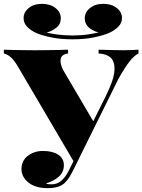

<svg xmlns="http://www.w3.org/2000/svg" viewBox="-35 -967 742 1001"><path d="M687 -708V-688Q664 -677 639.5 -645.5Q615 -614 582 -555L374 -135L348 -127L56 -624Q38 -654 20 -669.5Q2 -685 -15 -688V-708Q-1 -707 29 -706.5Q59 -706 92 -705.5Q125 -705 147 -705Q171 -705 206 -705.5Q241 -706 273 -706.5Q305 -707 320 -708V-688Q305 -687 293.5 -679Q282 -671 280.5 -653Q279 -635 293 -604L457 -325L394 -220L516 -465Q558 -549 561.5 -597Q565 -645 542 -666Q519 -687 479 -688V-708Q517 -707 546.5 -706Q576 -705 610 -705Q630 -705 651 -706Q672 -707 687 -708ZM376 -185 395 -177 348 -82Q335 -56 325 -41Q315 -26 304 -15Q288 1 264.5 7.5Q241 14 215 14Q149 14 113 -15.5Q77 -45 77 -85Q77 -129 110 -154.5Q143 -180 189 -180Q239 -180 268.5 -160.5Q298 -141 298 -106Q298 -69 271 -45.5Q244 -22 205 -11Q209 -8 216.5 -7Q224 -6 234 -6Q265 -6 287 -26.5Q309 -47 327 -84ZM504 -947Q546 -947 573.5 -925.5Q601 -904 601 -873Q601 -847 581.5 -827.5Q562 -808 533 -795Q503 -782 454.5 -772Q406 -762 344 -762Q281 -762 232.5 -772Q184 -782 154 -795Q127 -807 107.5 -826.5Q88 -846 88 -873Q88 -903 114.5 -925Q141 -947 184 -947Q226 -947 254 -925.5Q282 -904 282 -871Q282 -841 259.5 -823Q237 -805 208 -797Q230 -792 253.5 -788.5Q277 -785 300.5 -783.5Q324 -782 344 -782Q364 -782 387 -783.5Q410 -785 434 -789Q458 -793 479 -798Q447 -806 427 -824.5Q407 -843 407 -871Q407 -903 434 -925Q461 -947 504 -947Z"/></svg>

Font: Playfair Display Black
Style: Regular
Weight: 900
Designer: Claus Eggers Sørensen
Foundry: Claus Eggers Sørensen
Version: Version 1.203